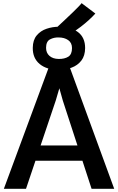

<svg xmlns="http://www.w3.org/2000/svg" viewBox="-20 -1172 732 1192"><path d="M141.5 0H4L281.5 -750.5H414.5L689 0H548.5L370 -547.5L348.5 -624L326 -547.5ZM148 -174 168.5 -269H509.5L530 -174ZM344 -738.5Q269.5 -738.5 226 -774.8Q182.5 -811 183.5 -875.5Q184 -923.5 208 -952.2Q232 -981 269.2 -993.5Q306.5 -1006 346 -1006Q420.5 -1006 464.5 -972.5Q508.5 -939 508.5 -873.5Q508 -825.5 485 -795.8Q462 -766 424.8 -752.2Q387.5 -738.5 344 -738.5ZM344 -806Q381 -805.5 404 -820Q427 -834.5 427 -873.5Q427 -906.5 403.2 -923Q379.5 -939.5 344 -939.5Q315 -940.5 290.5 -927.5Q266 -914.5 266 -875Q266 -843.5 287.2 -825Q308.5 -806.5 344 -806ZM385 -948 328.5 -998Q330.5 -1000 346.8 -1015Q363 -1030 385.5 -1051.2Q408 -1072.5 430.8 -1094.2Q453.5 -1116 469.2 -1132.5Q485 -1149 486.5 -1152.5L572 -1088Q555.5 -1069.5 532 -1048Q508.5 -1026.5 482 -1006.2Q455.5 -986 430.2 -970.5Q405 -955 385 -948Z"/></svg>

Font: Merriweather Sans Medium
Style: Regular
Weight: 500
Designer: Eben Sorkin
Foundry: Eben Sorkin
Version: Version 2.001